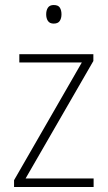

<svg xmlns="http://www.w3.org/2000/svg" viewBox="-20 -745 429 765"><path d="M353 0H36V-27L306 -496H57V-529H352V-502L82 -34H353ZM194 -725Q212 -725 218.5 -714.5Q225 -704 225 -688Q225 -672 218 -661.5Q211 -651 194 -651Q178 -651 171 -661.5Q164 -672 164 -688Q164 -704 171 -714.5Q178 -725 194 -725Z"/></svg>

Font: Noto Sans Lao Looped SemiCondensed ExtraLight
Style: Regular
Weight: 200
Width: 4
Designer: Mark Frömberg, Ben Mitchell
Foundry: The Fontpad Ltd
Version: Version 1.002; ttfautohint (v1.8.4.7-5d5b)